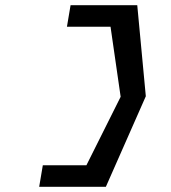

<svg xmlns="http://www.w3.org/2000/svg" viewBox="-20 -645 659 740"><path d="M131 75H388L542 -274L509 -625H252L238 -542H406L445 -272L313 -8H145Z"/></svg>

Font: Charger Monospace
Style: Regular
Weight: 400
Designer: Jasper
Foundry: Cannot Into Space Fonts
Version: Version 0.980